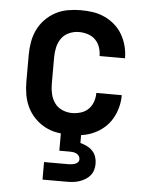

<svg xmlns="http://www.w3.org/2000/svg" viewBox="-54 -586 658 850"><g transform="rotate(5 275.0 -161.0)"><path d="M271 12Q243 12 214 7Q185 2 159.5 -11.5Q134 -25 113.5 -46Q93 -67 80.5 -93Q68 -119 63 -147.5Q58 -176 58 -205V-325Q58 -354 63 -382.5Q68 -411 80.5 -437Q93 -463 113.5 -484Q134 -505 159.5 -518.5Q185 -532 214 -537Q243 -542 271 -542Q299 -542 325.5 -538Q352 -534 377 -522.5Q402 -511 422.5 -493Q443 -475 456.5 -451.5Q470 -428 477 -401.5Q484 -375 484 -348V-347H371Q371 -367 364.5 -386Q358 -405 344 -419Q330 -433 310.5 -439Q291 -445 271 -445Q249 -445 228 -436Q207 -427 194 -409Q181 -391 176 -369Q171 -347 171 -325V-205Q171 -183 176 -161Q181 -139 194 -121Q207 -103 228 -94Q249 -85 271 -85Q291 -85 310.5 -91Q330 -97 344 -111Q358 -125 364.5 -144Q371 -163 371 -183H484V-182Q484 -155 477 -128.5Q470 -102 456.5 -78.5Q443 -55 422.5 -37Q402 -19 377 -7.5Q352 4 325.5 8Q299 12 271 12ZM167 220V142H275Q282 142 289.5 141Q297 140 304.5 137.5Q312 135 317 129.5Q322 124 322 116Q322 108 317.5 101.5Q313 95 306 91.5Q299 88 291 87Q283 86 275 86H230V-85H320V44Q336 48 350 55Q364 62 374.5 73Q385 84 390 99Q395 114 395 130Q395 144 391 157.5Q387 171 378 182Q369 193 356.5 200.5Q344 208 330.5 212.5Q317 217 303 218.5Q289 220 275 220Z"/></g></svg>

Font: Lode Term
Style: Bold
Weight: 700
Monospace: yes
Designer: Belleve Invis
Foundry: Belleve Invis
Version: Version 29.2.0